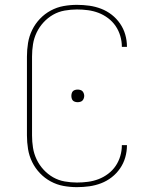

<svg xmlns="http://www.w3.org/2000/svg" viewBox="-20 -763 640 791"><path d="M297 8Q269 8 241.5 3Q214 -2 189 -15.5Q164 -29 144.5 -49.5Q125 -70 112.5 -95.5Q100 -121 95.5 -149Q91 -177 91 -205V-530Q91 -558 95.5 -586Q100 -614 112.5 -639.5Q125 -665 144.5 -685.5Q164 -706 189 -719.5Q214 -733 241.5 -738Q269 -743 297 -743Q323 -743 348 -739.5Q373 -736 396.5 -727Q420 -718 440 -702.5Q460 -687 474.5 -666Q489 -645 496 -620.5Q503 -596 503 -571V-570H482V-571Q482 -593 475.5 -615Q469 -637 456.5 -655.5Q444 -674 425.5 -688Q407 -702 386 -710Q365 -718 342.5 -721Q320 -724 297 -724Q272 -724 246.5 -719.5Q221 -715 199 -702.5Q177 -690 159.5 -671Q142 -652 131 -629Q120 -606 116 -581Q112 -556 112 -530V-205Q112 -179 116 -154Q120 -129 131 -106Q142 -83 159.5 -64Q177 -45 199 -32.5Q221 -20 246.5 -15.5Q272 -11 297 -11Q320 -11 342.5 -14Q365 -17 386 -25Q407 -33 425.5 -47Q444 -61 456.5 -79.5Q469 -98 475.5 -120Q482 -142 482 -164V-165H503V-164Q503 -139 496 -114.5Q489 -90 474.5 -69Q460 -48 440 -32.5Q420 -17 396.5 -8Q373 1 348 4.5Q323 8 297 8ZM300 -342Q295 -342 289.5 -343.5Q284 -345 280.5 -348.5Q277 -352 275.5 -357.5Q274 -363 274 -368Q274 -373 275.5 -378.5Q277 -384 280.5 -387.5Q284 -391 289.5 -392.5Q295 -394 300 -394Q305 -394 310.5 -392.5Q316 -391 319.5 -387.5Q323 -384 325 -378.5Q327 -373 327 -368Q327 -363 325 -357.5Q323 -352 319.5 -348.5Q316 -345 310.5 -343.5Q305 -342 300 -342Z"/></svg>

Font: Iosevka Aile Thin
Style: Regular
Weight: 100
Designer: Belleve Invis
Foundry: Belleve Invis
Version: Version 31.1.0; ttfautohint (v1.8.4)